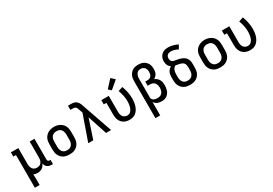

<svg xmlns="http://www.w3.org/2000/svg" viewBox="47 -1944 4706 3310"><g transform="rotate(-30 2400.0 -289.0)"><path d="M92 205V-446H39V-530H187V-210Q187 -193 189.5 -176.5Q192 -160 197.5 -144.5Q203 -129 213 -115.5Q223 -102 237 -93Q251 -84 267 -80Q283 -76 300 -76Q317 -76 333 -80Q349 -84 363 -93Q377 -102 387 -115.5Q397 -129 402.5 -144.5Q408 -160 410.5 -176.5Q413 -193 413 -210V-530H508V-115Q508 -108 510.5 -100Q513 -92 518.5 -86.5Q524 -81 532 -78.5Q540 -76 548 -76H566V8H548Q524 8 501 3Q478 -2 459 -15.5Q440 -29 428 -49.5Q416 -70 413 -94Q404 -71 389.5 -51Q375 -31 355 -17.5Q335 -4 311 2Q287 8 262 8Q242 8 222 4Q202 0 184 -9Q185 19 186 47Q187 75 187 102V205Z M900 8Q871 8 842 3Q813 -2 787 -15.5Q761 -29 740.5 -50Q720 -71 707 -97Q694 -123 689 -152Q684 -181 684 -210V-320Q684 -349 689 -378Q694 -407 707 -433Q720 -459 740.5 -480Q761 -501 787 -514.5Q813 -528 842 -534.5Q871 -541 900 -541Q929 -541 958 -534.5Q987 -528 1013 -514.5Q1039 -501 1059.5 -480Q1080 -459 1093 -433Q1106 -407 1111 -378Q1116 -349 1116 -320V-210Q1116 -181 1111 -152Q1106 -123 1093 -97Q1080 -71 1059.5 -50Q1039 -29 1013 -15.5Q987 -2 958 3Q929 8 900 8ZM900 -76Q917 -76 934 -79.5Q951 -83 965.5 -92Q980 -101 991 -114Q1002 -127 1009 -143Q1016 -159 1018.5 -176Q1021 -193 1021 -210V-320Q1021 -337 1018 -354Q1015 -371 1008.5 -387Q1002 -403 991 -416.5Q980 -430 965 -438.5Q950 -447 933 -450.5Q916 -454 898 -454Q881 -454 864.5 -450Q848 -446 833.5 -437.5Q819 -429 808 -415.5Q797 -402 790.5 -386.5Q784 -371 781.5 -354Q779 -337 779 -320V-210Q779 -193 781.5 -176Q784 -159 791 -143Q798 -127 809 -114Q820 -101 834.5 -92Q849 -83 866 -79.5Q883 -76 900 -76Z M1273 0 1451 -508 1424 -584Q1424 -584 1424 -584Q1424 -584 1424 -584V-585Q1420 -598 1414 -611.5Q1408 -625 1397.5 -634.5Q1387 -644 1373 -647.5Q1359 -651 1344 -651H1294V-735H1344Q1364 -735 1383 -733.5Q1402 -732 1420.5 -726Q1439 -720 1454.5 -708Q1470 -696 1482 -680.5Q1494 -665 1501.5 -647.5Q1509 -630 1515 -611L1727 0H1627L1501 -384L1373 0Z M2096 8Q2068 8 2040 2Q2012 -4 1987 -18Q1962 -32 1943 -53Q1924 -74 1912.5 -100Q1901 -126 1896.5 -154Q1892 -182 1892 -210V-446H1839V-530H1987V-210Q1987 -186 1992.5 -161.5Q1998 -137 2012 -117.5Q2026 -98 2048.5 -87Q2071 -76 2095 -76Q2113 -76 2129.5 -81Q2146 -86 2159 -97.5Q2172 -109 2181.5 -123.5Q2191 -138 2197.5 -154Q2204 -170 2208.5 -187Q2213 -204 2215.5 -221Q2218 -238 2219.5 -255Q2221 -272 2221 -289Q2221 -347 2209 -404.5Q2197 -462 2176 -516L2265 -546Q2289 -485 2302.5 -420Q2316 -355 2316 -289Q2316 -254 2311.5 -219.5Q2307 -185 2297 -152Q2287 -119 2269 -88.5Q2251 -58 2225 -35Q2199 -12 2165 -2Q2131 8 2096 8ZM2081 -585 2028 -635 2164 -783 2236 -717Z M2492 205V-525Q2492 -553 2496 -581Q2500 -609 2511.5 -635Q2523 -661 2541.5 -682.5Q2560 -704 2584.5 -718Q2609 -732 2637 -737.5Q2665 -743 2693 -743Q2720 -743 2746.5 -738Q2773 -733 2796.5 -721Q2820 -709 2839.5 -689.5Q2859 -670 2871 -646.5Q2883 -623 2887.5 -596Q2892 -569 2892 -543Q2892 -520 2888 -497Q2884 -474 2873.5 -453.5Q2863 -433 2846 -416.5Q2829 -400 2809 -389Q2835 -378 2856.5 -360Q2878 -342 2892 -317.5Q2906 -293 2911 -265Q2916 -237 2916 -209Q2916 -182 2912 -155.5Q2908 -129 2899 -104Q2890 -79 2874 -57Q2858 -35 2836 -19.5Q2814 -4 2787.5 2Q2761 8 2734 8Q2713 8 2691.5 4.5Q2670 1 2650.5 -7.5Q2631 -16 2614.5 -30Q2598 -44 2587 -63V205ZM2696 -76Q2714 -76 2731.5 -79Q2749 -82 2764 -91Q2779 -100 2790.5 -114Q2802 -128 2808.5 -144.5Q2815 -161 2818 -178.5Q2821 -196 2821 -213Q2821 -230 2818.5 -247Q2816 -264 2809 -279.5Q2802 -295 2791 -308.5Q2780 -322 2765 -330.5Q2750 -339 2733.5 -342.5Q2717 -346 2700 -346H2655V-429H2700Q2721 -429 2741 -437Q2761 -445 2774 -461.5Q2787 -478 2792 -499Q2797 -520 2797 -541Q2797 -563 2791.5 -585Q2786 -607 2772 -624.5Q2758 -642 2736.5 -650.5Q2715 -659 2693 -659Q2677 -659 2661 -655Q2645 -651 2632.5 -641Q2620 -631 2611 -617.5Q2602 -604 2596.5 -588.5Q2591 -573 2589 -557Q2587 -541 2587 -525V-147L2588 -143Q2589 -126 2600 -111.5Q2611 -97 2627 -89.5Q2643 -82 2660.5 -79Q2678 -76 2696 -76Z M3300 8Q3271 8 3242 3Q3213 -2 3187 -15.5Q3161 -29 3140.5 -50Q3120 -71 3107 -97Q3094 -123 3089 -152Q3084 -181 3084 -210V-275Q3084 -299 3088.5 -323Q3093 -347 3104 -368Q3115 -389 3132.5 -406.5Q3150 -424 3171 -435Q3155 -446 3142 -461Q3129 -476 3121 -493.5Q3113 -511 3109 -530.5Q3105 -550 3105 -569Q3105 -593 3110.5 -616.5Q3116 -640 3127.5 -660.5Q3139 -681 3156.5 -697.5Q3174 -714 3195.5 -724.5Q3217 -735 3240.5 -739Q3264 -743 3288 -743Q3337 -743 3385 -729.5Q3433 -716 3477 -694L3434 -619Q3401 -636 3366 -647.5Q3331 -659 3294 -659Q3276 -659 3258 -654Q3240 -649 3226.5 -637Q3213 -625 3207 -607Q3201 -589 3201 -571Q3201 -554 3207 -537Q3213 -520 3226 -508.5Q3239 -497 3256.5 -493Q3274 -489 3291.5 -486Q3309 -483 3326 -480Q3343 -477 3360 -473Q3377 -469 3393.5 -463Q3410 -457 3425.5 -449Q3441 -441 3455 -430.5Q3469 -420 3480 -406.5Q3491 -393 3498.5 -377Q3506 -361 3510 -344Q3514 -327 3515 -309.5Q3516 -292 3516 -275V-210Q3516 -181 3511 -152Q3506 -123 3493 -97Q3480 -71 3459.5 -50Q3439 -29 3413 -15.5Q3387 -2 3358 3Q3329 8 3300 8ZM3300 -76Q3317 -76 3334 -79.5Q3351 -83 3365.5 -92Q3380 -101 3391 -114Q3402 -127 3409 -143Q3416 -159 3418.5 -176Q3421 -193 3421 -210V-275Q3421 -296 3416.5 -317Q3412 -338 3399 -354.5Q3386 -371 3366.5 -380.5Q3347 -390 3326.5 -395Q3306 -400 3285 -403Q3264 -406 3243 -410Q3226 -401 3213 -385.5Q3200 -370 3192.5 -352Q3185 -334 3182 -314Q3179 -294 3179 -275V-210Q3179 -193 3181.5 -176Q3184 -159 3191 -143Q3198 -127 3209 -114Q3220 -101 3234.5 -92Q3249 -83 3266 -79.5Q3283 -76 3300 -76Z M3900 8Q3871 8 3842 3Q3813 -2 3787 -15.5Q3761 -29 3740.5 -50Q3720 -71 3707 -97Q3694 -123 3689 -152Q3684 -181 3684 -210V-320Q3684 -349 3689 -378Q3694 -407 3707 -433Q3720 -459 3740.5 -480Q3761 -501 3787 -514.5Q3813 -528 3842 -534.5Q3871 -541 3900 -541Q3929 -541 3958 -534.5Q3987 -528 4013 -514.5Q4039 -501 4059.5 -480Q4080 -459 4093 -433Q4106 -407 4111 -378Q4116 -349 4116 -320V-210Q4116 -181 4111 -152Q4106 -123 4093 -97Q4080 -71 4059.5 -50Q4039 -29 4013 -15.5Q3987 -2 3958 3Q3929 8 3900 8ZM3900 -76Q3917 -76 3934 -79.5Q3951 -83 3965.5 -92Q3980 -101 3991 -114Q4002 -127 4009 -143Q4016 -159 4018.5 -176Q4021 -193 4021 -210V-320Q4021 -337 4018 -354Q4015 -371 4008.5 -387Q4002 -403 3991 -416.5Q3980 -430 3965 -438.5Q3950 -447 3933 -450.5Q3916 -454 3898 -454Q3881 -454 3864.5 -450Q3848 -446 3833.5 -437.5Q3819 -429 3808 -415.5Q3797 -402 3790.5 -386.5Q3784 -371 3781.5 -354Q3779 -337 3779 -320V-210Q3779 -193 3781.5 -176Q3784 -159 3791 -143Q3798 -127 3809 -114Q3820 -101 3834.5 -92Q3849 -83 3866 -79.5Q3883 -76 3900 -76Z M4496 8Q4468 8 4440 2Q4412 -4 4387 -18Q4362 -32 4343 -53Q4324 -74 4312.5 -100Q4301 -126 4296.5 -154Q4292 -182 4292 -210V-446H4239V-530H4387V-210Q4387 -186 4392.5 -161.5Q4398 -137 4412 -117.5Q4426 -98 4448.5 -87Q4471 -76 4495 -76Q4513 -76 4529.5 -81Q4546 -86 4559 -97.5Q4572 -109 4581.5 -123.5Q4591 -138 4597.5 -154Q4604 -170 4608.5 -187Q4613 -204 4615.5 -221Q4618 -238 4619.5 -255Q4621 -272 4621 -289Q4621 -347 4609 -404.5Q4597 -462 4576 -516L4665 -546Q4689 -485 4702.5 -420Q4716 -355 4716 -289Q4716 -254 4711.5 -219.5Q4707 -185 4697 -152Q4687 -119 4669 -88.5Q4651 -58 4625 -35Q4599 -12 4565 -2Q4531 8 4496 8Z"/></g></svg>

Font: Iosevka Slab Medium Extended
Style: Regular
Weight: 500
Width: 7
Monospace: yes
Designer: Belleve Invis
Foundry: Belleve Invis
Version: Version 11.1.1; ttfautohint (v1.8.3)